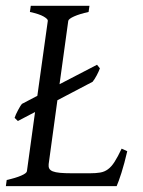

<svg xmlns="http://www.w3.org/2000/svg" viewBox="-20 -635 488 655"><path d="M320.8 -401.9Q319.3 -397.5 316.4 -391.1Q313.5 -384.8 310.1 -378.2Q306.6 -371.6 302.7 -365.5Q298.8 -359.4 295.9 -356L175.8 -293L146 -75.2Q145 -66.4 147.9 -60.3Q150.9 -54.2 159.9 -50.5Q168.9 -46.9 184.8 -45.4Q200.7 -43.9 225.1 -43.9H287.1Q307.6 -43.9 322 -46.4Q336.4 -48.8 348.1 -57.4Q359.9 -65.9 370.6 -82.5Q381.3 -99.1 395 -127.9L414.1 -119.1Q404.3 -76.7 394.3 -45.4Q384.3 -14.2 377.9 0H0L2.9 -21Q33.7 -27.8 52.2 -35.9Q70.8 -43.9 71.8 -50.8L99.6 -252.9L41 -222.2L29.8 -232.9Q31.2 -237.8 34.4 -244.9Q37.6 -252 41.3 -258.8Q44.9 -265.6 48.6 -271.7Q52.2 -277.8 55.2 -280.8L107.4 -308.1L143.1 -564Q144 -569.8 128.9 -578.6Q113.8 -587.4 82 -594.2L85 -615.2H285.2L282.2 -594.2Q251.5 -587.4 232.9 -579.1Q214.4 -570.8 212.9 -564L183.1 -347.7L311 -414.1Z"/></svg>

Font: Gentium Plus Am
Style: Italic
Weight: 400
Italic angle: -8°
Designer: J. Victor Gaultney, Annie Olsen, Iska Routamaa, Becca Hirsbrunner
Foundry: SIL International
Version: Version 5.000